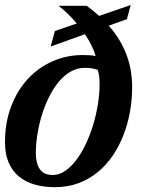

<svg xmlns="http://www.w3.org/2000/svg" viewBox="-20 -739 635 769"><path d="M183.1 -552.7 199.7 -614.7 287.6 -645Q270.5 -665.5 251.7 -683.6Q232.9 -701.7 214.4 -715.8H327.1Q340.8 -706.1 353.3 -695.8Q365.7 -685.5 377 -675.3L503.4 -718.8L488.3 -662.1L415.5 -636.2Q441.4 -606.9 459.2 -576.7Q477.1 -546.4 488.3 -515.4Q499.5 -484.4 504.4 -452.6Q509.3 -420.9 509.3 -389.2Q509.3 -339.8 500.5 -291Q491.7 -242.2 474.4 -197.8Q457 -153.3 431.2 -115.2Q405.3 -77.1 370.8 -49.1Q336.4 -21 293.7 -5.1Q251 10.7 199.7 10.7Q155.8 10.7 118.9 0.2Q82 -10.3 55.7 -32.2Q29.3 -54.2 14.6 -88.1Q0 -122.1 0 -169.4Q0 -247.6 24.4 -312Q48.8 -376.5 91.1 -422.4Q133.3 -468.3 190.2 -493.4Q247.1 -518.6 312 -518.6Q325.7 -518.6 338.4 -517.8Q351.1 -517.1 362.8 -514.6Q357.4 -535.2 346.4 -557.1Q335.4 -579.1 320.3 -602.1ZM123.5 -126Q123.5 -84.5 139.6 -61.3Q155.8 -38.1 192.4 -38.1Q216.8 -38.1 240.2 -54Q263.7 -69.8 284.4 -96.7Q305.2 -123.5 322.5 -159.7Q339.8 -195.8 352.3 -236.3Q364.7 -276.9 371.8 -319.6Q378.9 -362.3 378.9 -402.3Q378.9 -419.4 377 -434.3Q375 -449.2 371.1 -459.5Q356.9 -464.4 344.5 -465.8Q332 -467.3 319.8 -467.3Q288.1 -467.3 261.2 -451.2Q234.4 -435.1 212.6 -408Q190.9 -380.9 174.1 -345.7Q157.2 -310.5 146 -272.7Q134.8 -234.9 129.2 -196.8Q123.5 -158.7 123.5 -126Z"/></svg>

Font: Arian AMU Serif
Style: Bold Italic
Weight: 700
Italic angle: -15°
Designer: Ruben Hakobyan (Tarumian)
Foundry: Ruben Hakobyan (Tarumian)
Version: Version 1.002